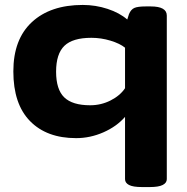

<svg xmlns="http://www.w3.org/2000/svg" viewBox="-20 -551 757 777"><path d="M555 206Q518 206 502 197.5Q486 189 486 174V-78Q452 -39 398.5 -15.5Q345 8 288 8Q169 8 101.5 -61Q34 -130 34 -262Q34 -392 109 -461.5Q184 -531 315 -531Q367 -531 415.5 -515Q464 -499 495 -472Q498 -483 502 -494Q510 -513 524 -519Q538 -525 570 -525H590Q655 -525 655 -488V174Q655 189 638.5 197.5Q622 206 586 206ZM345 -125Q389 -125 427.5 -144.5Q466 -164 486 -194V-358Q465 -375 427 -386.5Q389 -398 350 -398Q274 -398 240.5 -365.5Q207 -333 207 -261Q207 -189 240 -157Q273 -125 345 -125Z"/></svg>

Font: Asap Expanded ExtraBold
Style: Regular
Weight: 800
Width: 7
Designer: Pablo Cosgaya
Foundry: Omnibus-Type
Version: Version 3.001; ttfautohint (v1.8.4.7-5d5b)